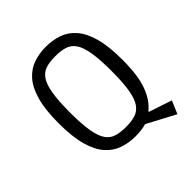

<svg xmlns="http://www.w3.org/2000/svg" viewBox="-214 -854 1091 1091"><g transform="rotate(-45 331.5 -308.0)"><path d="M586 92 416 2Q395 8 373 10.5Q351 13 328 13Q276 13 229.5 -3Q183 -19 147.5 -58.5Q112 -98 92 -168.5Q72 -239 72 -349Q72 -458 92 -528Q112 -598 147.5 -637.5Q183 -677 229.5 -692.5Q276 -708 328 -708Q381 -708 427 -692.5Q473 -677 508.5 -637.5Q544 -598 564 -528Q584 -458 584 -349Q584 -219 556 -146Q528 -73 481 -37V-32L619 14ZM328 -63Q371 -63 402.5 -72.5Q434 -82 454.5 -110.5Q475 -139 485 -195.5Q495 -252 495 -346Q495 -439 485.5 -496Q476 -553 456 -582.5Q436 -612 404 -622Q372 -632 328 -632Q283 -632 251.5 -622Q220 -612 200 -582.5Q180 -553 170.5 -496Q161 -439 161 -346Q161 -252 171 -195.5Q181 -139 201 -110.5Q221 -82 253 -72.5Q285 -63 328 -63Z"/></g></svg>

Font: Ruda
Style: Regular
Weight: 400
Designer: Mariela Monsalve and Angelina Sanchez
Foundry: Mariela Monsalve and Angelina Sanchez
Version: Version 2.000